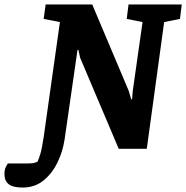

<svg xmlns="http://www.w3.org/2000/svg" viewBox="-130 -668 836 862"><path d="M-28 174Q-72 174 -91 159Q-110 144 -110 113Q-110 93 -103 80Q-96 67 -95 66H-10Q15 66 26.5 62.5Q38 59 39 57Q44 46 51 23.5Q58 1 66 -52L139 -569L66 -583L75 -648H284L448 -260L459 -222H463L466 -259L510 -569L439 -583L447 -648H686L678 -583L607 -569L529 0H403L230 -408L222 -444H218L160 -42Q152 12 128 61.5Q104 111 65 142.5Q26 174 -28 174Z"/></svg>

Font: Faustina Light ExtraBold
Style: Italic
Weight: 800
Italic angle: -8°
Version: Version 1.200